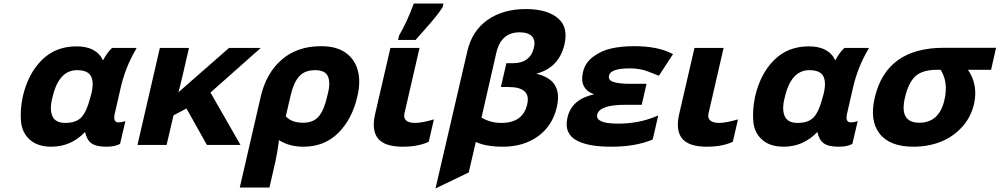

<svg xmlns="http://www.w3.org/2000/svg" viewBox="-20 -816 5628 1081"><path d="M414 -421Q311 -421 276 -270Q258 -205 274 -164.5Q290 -124 347 -124Q410 -124 439.5 -157Q469 -190 488 -266L490 -272Q511 -344 494.5 -382.5Q478 -421 414 -421ZM652 -4Q626 10 578 10Q521 10 494.5 -9.5Q468 -29 459 -73Q380 10 269 10Q193 10 149 -28.5Q105 -67 98.5 -129.5Q92 -192 108 -271Q137 -399 214.5 -477Q292 -555 411 -555Q523 -555 560 -476Q583 -520 608 -543L612 -546H749L744 -536Q686 -437 660 -324L626 -176Q615 -127 647 -127Q662 -127 675 -131L686 -134L656 -6Z M990 -316 984 -296Q1029 -336 1266 -543L1269 -546H1448L1165 -295L1334 0H1145L1030 -205L957 -167L918 0H754L880 -546H1044L1009 -395Z M1330 240 1448 -272Q1479 -405 1566.5 -480.5Q1654 -556 1788 -556Q1874 -556 1925.5 -519.5Q1977 -483 1994 -421Q2012 -358 1992 -273Q1963 -146 1885 -68Q1807 10 1688 10Q1608 10 1551 -27Q1541 47 1530 96L1497 240ZM1686 -125Q1745 -125 1775 -161Q1805 -197 1822 -273Q1842 -343 1828 -382Q1814 -421 1754 -421Q1696 -421 1664.5 -386Q1633 -351 1617 -281L1589 -161Q1622 -125 1686 -125Z M2390 -16Q2332 10 2247 10Q2146 10 2108.5 -36Q2071 -82 2092 -174L2178 -546H2342L2257 -177Q2251 -151 2267 -137.5Q2283 -124 2317 -124Q2353 -124 2413 -141L2423 -144L2394 -18ZM2227 -615V-616Q2274 -698 2307 -789L2310 -796H2477L2472 -775L2471 -774Q2453 -746 2431 -719Q2409 -692 2370 -648Q2331 -604 2323 -595L2320 -591H2221Z M2432 245 2612 -531Q2639 -644 2726 -704.5Q2813 -765 2941 -765Q3058 -765 3119.5 -715Q3181 -665 3158 -566Q3127 -434 2999 -401Q3151 -367 3115 -213Q3091 -108 3009.5 -49Q2928 10 2812 10Q2715 10 2659 -17L2619 155ZM2866 -460Q2966 -460 2986 -548Q2996 -590 2974.5 -612Q2953 -634 2906 -634Q2800 -634 2774 -517L2691 -154Q2741 -124 2803 -124Q2924 -124 2948 -228Q2960 -278 2933 -302Q2906 -326 2845 -326H2800L2831 -460Z M3598 -423Q3563 -431 3527 -431Q3418 -431 3409 -391Q3403 -366 3430 -356Q3460 -344 3533 -344H3620L3593 -226H3499Q3355 -226 3342 -170Q3337 -146 3365.5 -133Q3394 -120 3462 -120Q3576 -120 3674 -161L3686 -166L3655 -31L3651 -29Q3557 10 3421 10Q3361 10 3314.5 2.5Q3268 -5 3231 -23Q3194 -41 3179 -74Q3164 -107 3175 -154Q3198 -257 3325 -285Q3241 -315 3262 -409Q3274 -463 3320 -497Q3366 -531 3423 -543.5Q3480 -556 3551 -556Q3682 -556 3764 -514L3769 -511L3690 -390L3683 -392Q3623 -417 3598 -423Z M4102 -16Q4044 10 3959 10Q3858 10 3820.5 -36Q3783 -82 3804 -174L3890 -546H4054L3969 -177Q3963 -151 3979 -137.5Q3995 -124 4029 -124Q4065 -124 4125 -141L4135 -144L4106 -18Z M4537 -421Q4434 -421 4399 -270Q4381 -205 4397 -164.5Q4413 -124 4470 -124Q4533 -124 4562.5 -157Q4592 -190 4611 -266L4613 -272Q4634 -344 4617.5 -382.5Q4601 -421 4537 -421ZM4775 -4Q4749 10 4701 10Q4644 10 4617.5 -9.5Q4591 -29 4582 -73Q4503 10 4392 10Q4316 10 4272 -28.5Q4228 -67 4221.5 -129.5Q4215 -192 4231 -271Q4260 -399 4337.5 -477Q4415 -555 4534 -555Q4646 -555 4683 -476Q4706 -520 4731 -543L4735 -546H4872L4867 -536Q4809 -437 4783 -324L4749 -176Q4738 -127 4770 -127Q4785 -127 4798 -131L4809 -134L4779 -6Z M5282 -20Q5209 10 5123 10Q4989 10 4932 -64Q4875 -138 4905 -266Q4970 -547 5294 -547H5588L5560 -423H5430Q5488 -338 5464 -231Q5447 -157 5398 -102.5Q5349 -48 5282 -20ZM5276 -423H5255Q5173 -423 5133.5 -386.5Q5094 -350 5075 -266Q5042 -125 5156 -125Q5269 -125 5298 -256Q5320 -354 5276 -423Z"/></svg>

Font: Passageway
Style: BdIt
Weight: 700
Foundry: Ascender Corporation
Version: Version 1.11